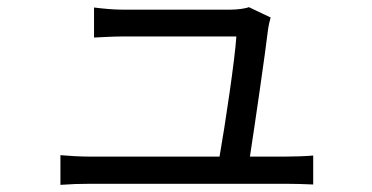

<svg xmlns="http://www.w3.org/2000/svg" viewBox="-20 -525 1040 537"><path d="M149 -91V-8C178 -10 201 -11 232 -11C281 -11 723 -11 780 -11C801 -11 838 -10 856 -9V-90C835 -88 799 -87 777 -87H679C693 -178 722 -377 730 -445C731 -453 734 -466 737 -476L676 -505C667 -501 642 -498 626 -498C571 -498 361 -498 322 -498C297 -498 267 -501 243 -504V-420C268 -421 294 -423 323 -423C351 -423 579 -423 641 -423C638 -366 609 -171 594 -87H232C202 -87 173 -89 149 -91Z"/></svg>

Font: Noto Sans HK
Style: Regular
Weight: 400
Designer: Ryoko NISHIZUKA 西塚涼子 (kana, bopomofo & ideographs); Paul D. Hunt (Latin, Greek & Cyrillic); Sandoll Communications 산돌커뮤니
Foundry: Adobe
Version: Version 2.004;hotconv 1.0.118;makeotfexe 2.5.65603